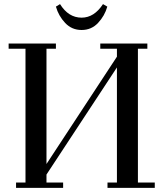

<svg xmlns="http://www.w3.org/2000/svg" viewBox="-20 -914 793 934"><path d="M22 -676.8V-702.1H252V-676.8H206.1V-116.2L548.8 -638.2V-676.8H467.8V-702.1H696.8V-676.8H650.9V-25.9H732.9V0H502.9V-25.9H548.8V-585.9L206.1 -64.9V-25.9H287.1V0H58.1V-25.9H104V-676.8ZM252 -881.8 272 -894Q313 -828.1 377 -828.1Q438 -828.1 481 -894L502 -881.8Q489.3 -836.9 457 -802.5Q424.8 -768.1 377 -768.1Q329.1 -768.1 296.9 -802.5Q264.6 -836.9 252 -881.8Z"/></svg>

Font: Dehuti
Style: Bold
Weight: 700
Version: Version 1.2